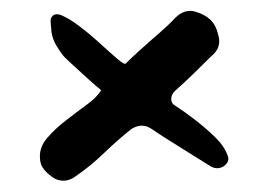

<svg xmlns="http://www.w3.org/2000/svg" viewBox="-20 -324 508 351"><path d="M396 -40Q401 -29 389 -20Q377 -13 365 -20Q343 -34 310.5 -54Q278 -74 256 -89Q239 -100 220 -88Q196 -69 170.5 -44.5Q145 -20 120 -3Q101 12 81 3Q69 -4 61 -13.5Q53 -23 53 -36Q52 -55 66 -71.5Q80 -88 100 -103.5Q120 -119 138.5 -132.5Q157 -146 165 -159Q165 -159 155 -167.5Q145 -176 132 -188Q119 -200 108 -210Q97 -220 95 -223Q88 -232 82 -242.5Q76 -253 74 -266Q74 -270 73 -278Q72 -286 73 -290Q78 -302 92.5 -296Q107 -290 126 -275.5Q145 -261 163.5 -244Q182 -227 195 -216Q208 -205 210 -208Q220 -218 236 -232.5Q252 -247 270 -262.5Q288 -278 300 -291Q317 -308 336 -303Q354 -298 364.5 -288Q375 -278 379 -260Q386 -237 366 -221Q353 -208 334 -189.5Q315 -171 300 -158Q293 -151 293 -143Q293 -135 300 -131Q317 -120 336.5 -105Q356 -90 373 -73.5Q390 -57 396 -40Z"/></svg>

Font: Slackside One
Style: Regular
Weight: 400
Version: Version 1.000